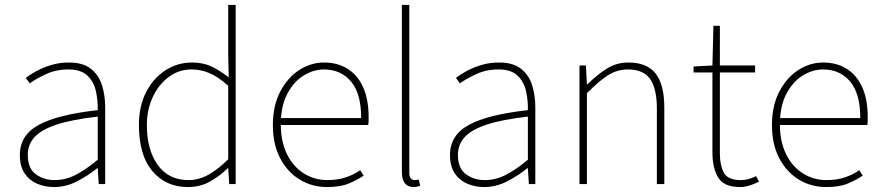

<svg xmlns="http://www.w3.org/2000/svg" viewBox="-20 -742 3556 774"><path d="M198 12Q161 12 129.5 -1.5Q98 -15 79 -43.5Q60 -72 60 -117Q60 -197 136 -238.5Q212 -280 374 -298Q375 -337 366.5 -375Q358 -413 332 -437.5Q306 -462 256 -462Q205 -462 164 -442.5Q123 -423 100 -406L84 -428Q99 -440 125 -454.5Q151 -469 185 -479.5Q219 -490 258 -490Q314 -490 346 -465Q378 -440 391 -399Q404 -358 404 -310V0H378L374 -64H372Q335 -34 290.5 -11Q246 12 198 12ZM200 -16Q244 -16 285 -37Q326 -58 374 -98V-272Q269 -260 207.5 -239.5Q146 -219 119 -189Q92 -159 92 -118Q92 -63 124.5 -39.5Q157 -16 200 -16Z M738 12Q648 12 594 -52.5Q540 -117 540 -238Q540 -315 569.5 -371.5Q599 -428 647.5 -459Q696 -490 754 -490Q798 -490 831.5 -474.5Q865 -459 902 -430L900 -520V-722H930V0H904L900 -64H898Q868 -34 828 -11Q788 12 738 12ZM740 -16Q782 -16 821 -38Q860 -60 900 -100V-396Q860 -432 825 -447Q790 -462 752 -462Q701 -462 660.5 -432Q620 -402 596 -351Q572 -300 572 -238Q572 -139 615.5 -77.5Q659 -16 740 -16Z M1298 12Q1238 12 1188.5 -18Q1139 -48 1109.5 -104Q1080 -160 1080 -238Q1080 -316 1109.5 -372.5Q1139 -429 1186 -459.5Q1233 -490 1286 -490Q1341 -490 1381.5 -464.5Q1422 -439 1444 -390Q1466 -341 1466 -270Q1466 -263 1466 -255Q1466 -247 1464 -238H1096V-266H1436Q1436 -365 1395 -413.5Q1354 -462 1286 -462Q1244 -462 1204 -437.5Q1164 -413 1138 -363.5Q1112 -314 1112 -240Q1112 -172 1136.5 -121.5Q1161 -71 1204 -43.5Q1247 -16 1300 -16Q1341 -16 1374 -27Q1407 -38 1432 -56L1446 -34Q1419 -16 1385.5 -2Q1352 12 1298 12Z M1648 12Q1633 12 1622 5.5Q1611 -1 1605.5 -15Q1600 -29 1600 -52V-722H1630V-46Q1630 -30 1636 -23Q1642 -16 1652 -16Q1655 -16 1658.5 -16.5Q1662 -17 1668 -18L1674 6Q1668 9 1662 10.5Q1656 12 1648 12Z M1932 12Q1895 12 1863.5 -1.5Q1832 -15 1813 -43.5Q1794 -72 1794 -117Q1794 -197 1870 -238.5Q1946 -280 2108 -298Q2109 -337 2100.5 -375Q2092 -413 2066 -437.5Q2040 -462 1990 -462Q1939 -462 1898 -442.5Q1857 -423 1834 -406L1818 -428Q1833 -440 1859 -454.5Q1885 -469 1919 -479.5Q1953 -490 1992 -490Q2048 -490 2080 -465Q2112 -440 2125 -399Q2138 -358 2138 -310V0H2112L2108 -64H2106Q2069 -34 2024.5 -11Q1980 12 1932 12ZM1934 -16Q1978 -16 2019 -37Q2060 -58 2108 -98V-272Q2003 -260 1941.5 -239.5Q1880 -219 1853 -189Q1826 -159 1826 -118Q1826 -63 1858.5 -39.5Q1891 -16 1934 -16Z M2316 0V-478H2342L2346 -402H2348Q2386 -440 2425.5 -465Q2465 -490 2514 -490Q2588 -490 2623 -445.5Q2658 -401 2658 -308V0H2628V-304Q2628 -384 2601 -423Q2574 -462 2512 -462Q2467 -462 2430 -438Q2393 -414 2346 -366V0Z M2964 12Q2898 12 2875 -26.5Q2852 -65 2852 -126V-450H2776V-474L2852 -478L2856 -638H2882V-478H3024V-450H2882V-122Q2882 -76 2898 -46Q2914 -16 2966 -16Q2980 -16 2995 -19.5Q3010 -23 3028 -32L3040 -10Q3021 0 3001 6Q2981 12 2964 12Z M3310 12Q3250 12 3200.5 -18Q3151 -48 3121.5 -104Q3092 -160 3092 -238Q3092 -316 3121.5 -372.5Q3151 -429 3198 -459.5Q3245 -490 3298 -490Q3353 -490 3393.5 -464.5Q3434 -439 3456 -390Q3478 -341 3478 -270Q3478 -263 3478 -255Q3478 -247 3476 -238H3108V-266H3448Q3448 -365 3407 -413.5Q3366 -462 3298 -462Q3256 -462 3216 -437.5Q3176 -413 3150 -363.5Q3124 -314 3124 -240Q3124 -172 3148.5 -121.5Q3173 -71 3216 -43.5Q3259 -16 3312 -16Q3353 -16 3386 -27Q3419 -38 3444 -56L3458 -34Q3431 -16 3397.5 -2Q3364 12 3310 12Z"/></svg>

Font: Source Sans 3 Variable
Style: Regular
Weight: 200
Designer: Paul D. Hunt
Foundry: Adobe Systems Incorporated
Version: Version 3.026